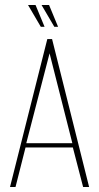

<svg xmlns="http://www.w3.org/2000/svg" viewBox="-20 -747 396 767"><path d="M20 0 169 -591H188L336 0H312L271 -158H82L42 0ZM85 -175H269L178 -534ZM212 -640H197L146 -727H176ZM158 -640H143L92 -727H122Z"/></svg>

Font: Alumni Sans Thin
Style: Regular
Weight: 100
Designer: Robert E. Leuschke
Foundry: Robert E. Leuschke
Version: Version 1.018